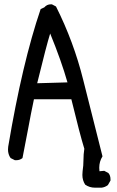

<svg xmlns="http://www.w3.org/2000/svg" viewBox="-20 -786 540 888"><path d="M450 82H419Q394 82 374 68Q361 48 361 23L362 6Q366 -20 366 -46Q366 -72 370 -98Q349 -166 310 -327H137Q123 -261 110.5 -192.5Q98 -124 84 -55Q72 -45 55 -45H49L29 -55Q17 -72 17 -95L18 -108Q83 -495 168 -744L185 -752Q197 -766 215 -766H220L239 -756Q321 -593 365 -416Q409 -239 454 -63Q439 -39 439 -10L440 6L462 4L481 14Q491 25 491 43V49L479 70Q466 80 450 82ZM152 -401 292 -405Q264 -504 212 -631Q195 -577 152 -401Z"/></svg>

Font: Xiaolai Mono SC
Style: Regular
Weight: 400
Monospace: yes
Designer: LXGW / Nozomi Seto
Version: Version 3.113;September 30, 2024